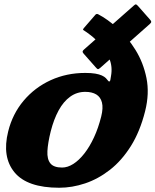

<svg xmlns="http://www.w3.org/2000/svg" viewBox="-20 -873 731 903"><path d="M218.5 -255Q233 -312 255.8 -353.8Q278.5 -395.5 310 -418.2Q341.5 -441 381 -441Q412.5 -441 432.8 -428.8Q453 -416.5 459.5 -390.8Q466 -365 456 -325Q442.5 -271 422 -226.8Q401.5 -182.5 376.5 -150.8Q351.5 -119 324.8 -102Q298 -85 272 -85Q232.5 -85 216.8 -104.8Q201 -124.5 203 -162.5Q205 -200.5 218.5 -255ZM18.5 -255Q-11.5 -135 48.2 -62.5Q108 10 258.5 10Q319 10 380.2 -10.5Q441.5 -31 497 -74.2Q552.5 -117.5 595.5 -186Q638.5 -254.5 662.5 -350Q683.5 -433.5 668.8 -506.2Q654 -579 617.2 -638.2Q580.5 -697.5 533.2 -740.2Q486 -783 441.5 -806Q433 -810.5 426 -800.5L373.5 -740Q369 -733.5 371.5 -731.8Q374 -730 379 -727Q384.5 -724 406.8 -707Q429 -690 454 -662Q479 -634 494.5 -596.5Q510 -559 502 -515Q500 -502.5 499 -497Q498 -491.5 495 -490Q491.5 -488.5 487.8 -494Q484 -499.5 478 -505.5Q471 -512.5 459 -518Q447 -523.5 428 -526.8Q409 -530 381 -530Q293 -530 218.2 -495.8Q143.5 -461.5 91.2 -399.5Q39 -337.5 18.5 -255ZM375 -640Q369 -635 368.5 -630.8Q368 -626.5 373.5 -620.5L430.5 -556Q437 -548.5 440 -547.8Q443 -547 450.5 -553L685 -760.5Q692 -767 691.2 -771.2Q690.5 -775.5 684.5 -782L628.5 -845.5Q622.5 -852 619.2 -852.5Q616 -853 609.5 -847Z"/></svg>

Font: Besley Black
Style: Italic
Weight: 900
Italic angle: -13°
Designer: Owen Earl
Foundry: indestructible type*
Version: Version 2.001